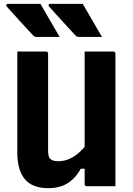

<svg xmlns="http://www.w3.org/2000/svg" viewBox="-20 -968 690 998"><path d="M190 -948Q216 -902 240 -862Q264 -822 290 -776H170Q160 -776 154 -782Q127 -811 109 -830.5Q91 -850 77 -865.5Q63 -881 48.5 -897Q34 -913 15 -934Q11 -939 13 -943.5Q15 -948 21 -948ZM410 -948Q436 -902 460 -862Q484 -822 510 -776H390Q380 -776 374 -782Q347 -811 329 -830.5Q311 -850 297 -865.5Q283 -881 268.5 -897Q254 -913 235 -934Q231 -939 233 -943.5Q235 -948 241 -948ZM232 10Q147 10 108.5 -37.5Q70 -85 70 -174V-700H219Q230 -700 230 -689V-184Q230 -154 241.5 -142Q253 -130 283 -130Q357 -130 420 -205V-700H569Q580 -700 580 -689V0H431Q420 0 420 -11V-91H400Q373 -42 332 -16Q291 10 232 10Z"/></svg>

Font: Recursive Sn Lnr St XBd
Style: Regular
Weight: 800
Version: Version 1.079;hotconv 1.0.112;makeotfexe 2.5.65598; ttfautoh